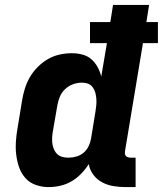

<svg xmlns="http://www.w3.org/2000/svg" viewBox="-20 -755 664 783"><path d="M178 8Q151 8 125.5 -1Q100 -10 83 -29.5Q66 -49 57.5 -74Q49 -99 46 -125.5Q43 -152 45 -180Q47 -208 52 -235L70 -345Q74 -370 81.5 -394Q89 -418 102 -440.5Q115 -463 134 -482Q153 -501 175.5 -514Q198 -527 223 -532.5Q248 -538 273 -538Q295 -538 316 -532.5Q337 -527 352.5 -513.5Q368 -500 378 -481.5Q388 -463 393 -443L416 -579H347V-665H430L441 -735H588L577 -665H624V-579H563L490 -140Q489 -134 489.5 -128.5Q490 -123 493.5 -119Q497 -115 502.5 -113.5Q508 -112 513 -112H533V8H493Q468 8 443 4Q418 0 396.5 -11.5Q375 -23 360.5 -42.5Q346 -62 342 -86Q329 -65 311 -46.5Q293 -28 271.5 -15.5Q250 -3 226 2.5Q202 8 178 8ZM259 -112Q275 -112 291 -116.5Q307 -121 320 -131.5Q333 -142 340.5 -157Q348 -172 351 -188L369 -298Q371 -311 372.5 -324.5Q374 -338 373 -351Q372 -364 369 -376Q366 -388 358.5 -398.5Q351 -409 339.5 -413.5Q328 -418 314 -418Q296 -418 278 -411.5Q260 -405 246 -392Q232 -379 224.5 -361.5Q217 -344 214 -326L195 -216Q193 -203 192.5 -190.5Q192 -178 194 -166.5Q196 -155 201 -144Q206 -133 214.5 -125.5Q223 -118 234.5 -115Q246 -112 259 -112Z"/></svg>

Font: Iosevka Curly Heavy Extended
Style: Italic
Weight: 900
Width: 7
Italic angle: -9°
Monospace: yes
Designer: Belleve Invis
Foundry: Belleve Invis
Version: Version 11.1.0; ttfautohint (v1.8.3)